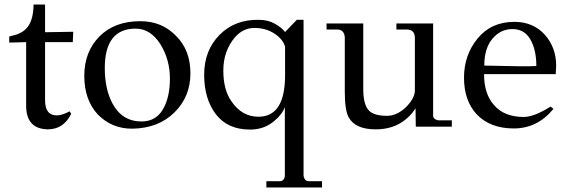

<svg xmlns="http://www.w3.org/2000/svg" viewBox="-20 -561 2520 852"><path d="M129 -541H180V-418L305 -420L303 -374H180V-116Q180 -49 232 -49Q255 -49 289 -67L296 -56Q262 13 192 13Q96 11 96 -92V-374L21 -372V-399Q28 -401 40 -404Q86 -415 107 -447.5Q128 -480 129 -541Z M761 -402Q825 -339 825 -235.5Q825 -132 754 -62Q683 8 568 10Q477 11 414 -53Q354 -118 354 -224.5Q354 -331 421 -399Q488 -467 603 -467Q698 -467 761 -402ZM608 -22Q671 -22 702.5 -75Q734 -128 734 -212.5Q734 -297 691 -366Q647 -434 582 -434Q445 -434 445 -259Q445 -166 479 -102Q522 -22 608 -22Z M1409 243V271H1162V243H1221Q1241 243 1244 220V-86Q1232 -53 1198 -25Q1153 14 1090 14Q990 14 938 -54Q886 -122 886 -229.5Q886 -337 954 -406Q1022 -475 1129 -473Q1170 -473 1201 -455Q1232 -437 1245 -419L1297 -473H1327V220Q1332 243 1350 243ZM1245 -227V-354Q1235 -388 1197 -412.5Q1159 -437 1109 -437Q1059 -437 1023 -396Q971 -335 971 -248Q971 -161 1008 -110Q1054 -43 1127 -43Q1245 -43 1245 -227Z M1985 -27V1H1825L1824 -80Q1762 13 1647 13Q1556 13 1527 -41Q1510 -72 1510 -155V-396Q1507 -430 1476 -430H1429V-457H1592V-165Q1592 -102 1613.5 -74.5Q1635 -47 1697 -47Q1741 -47 1781 -85Q1821 -125 1821 -160V-396Q1819 -430 1785 -430H1739V-457H1902V-49Q1902 -38 1910.5 -32.5Q1919 -27 1927 -27Z M2446 -232H2128Q2128 -144 2172 -95Q2217 -42 2304 -42Q2350 -42 2423 -88L2436 -78Q2365 9 2260 9Q2155 9 2095 -54Q2039 -115 2039 -216Q2039 -317 2099.5 -390.5Q2160 -464 2262 -464Q2346 -464 2397 -407.5Q2448 -351 2448 -269Q2448 -258 2446 -232ZM2360 -268Q2360 -340 2333.5 -386Q2307 -432 2254 -432Q2201 -432 2165 -389Q2129 -346 2129 -270Q2316 -265 2360 -268Z"/></svg>

Font: GFS Didot
Style: Regular
Weight: 400
Designer: Takis Katsoulidis and George D. Matthiopoulos
Foundry: Takis Katsoulidis and George D. Matthiopoulos
Version: Version 1.0